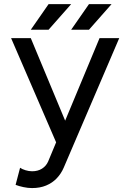

<svg xmlns="http://www.w3.org/2000/svg" viewBox="-20 -909 637 938"><path d="M315.9 -277.3 130.4 -722.7H34.2L269.5 -178.2ZM291.5 -90.3 562.5 -722.7H466.3L214.8 -119.1Q205.1 -97.7 185.1 -85Q165 -72.3 136.7 -72.3Q121.1 -72.3 104.5 -77.4Q87.9 -82.5 78.1 -89.4L56.2 -5.9Q72.8 0.5 94.5 5.1Q116.2 9.8 136.7 9.8Q175.3 9.8 205.3 -2.7Q235.4 -15.1 257.1 -37.8Q278.8 -60.5 291.5 -90.3ZM414.6 -763.7 524.9 -888.7H414.6L327.6 -763.7ZM217.3 -763.7 327.6 -888.7H217.3L130.4 -763.7Z"/></svg>

Font: Giphurs
Style: Regular
Weight: 400
Version: Version 2.010